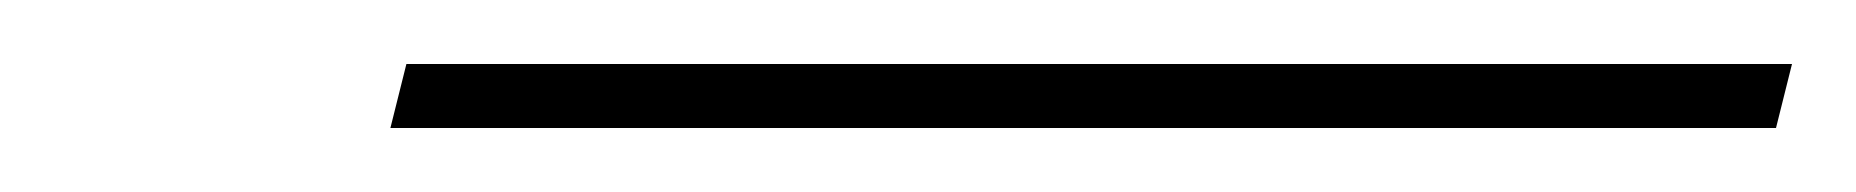

<svg xmlns="http://www.w3.org/2000/svg" viewBox="-20 -813 580 60"><path d="M102 -773 107 -793H540L535 -773Z"/></svg>

Font: Noto Serif Display SemiCondensed Thin
Style: Italic
Weight: 100
Width: 4
Italic angle: -12°
Designer: Monotype Design Team
Foundry: Monotype Imaging Inc.
Version: Version 2.009